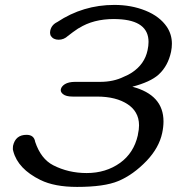

<svg xmlns="http://www.w3.org/2000/svg" viewBox="-20 -735 709 770"><path d="M510.7 -387.2Q635.7 -354.5 635.7 -248Q635.7 -226.1 630.4 -201.2Q617.7 -142.6 568.8 -90.8Q514.2 -33.7 454.1 -8.8Q397.9 14.6 289.1 14.6Q198.7 14.6 142.1 -13.2Q51.8 -57.6 33.2 -128.9Q32.7 -132.3 31.7 -135.7L31.2 -138.2L31.7 -137.7V-142.1Q31.7 -146.5 32.2 -149.9Q42 -194.3 86.4 -194.3Q116.7 -194.3 121.1 -166Q144 -97.7 193.4 -72.3Q254.4 -41 327.6 -41Q404.8 -41 461.9 -82Q516.6 -121.6 532.7 -192.4L533.2 -196.3Q537.6 -215.8 537.6 -232.4Q537.6 -261.7 524.4 -283.7Q513.7 -302.2 492.7 -316.4Q446.3 -347.7 368.7 -347.7H271.5Q244.6 -347.7 232.9 -357.4Q223.6 -364.7 223.6 -373.5Q223.6 -375.5 224.1 -377.4Q226.6 -388.7 240.2 -397.5Q255.4 -406.7 281.2 -406.7H381.3Q435.5 -406.7 476.6 -427.2Q494.1 -434.1 508.8 -443.8Q560.1 -477.5 571.8 -533.7Q575.7 -551.3 575.7 -566.9Q575.7 -652.8 453.6 -658.2Q445.3 -658.7 437 -658.7Q354 -658.7 296.4 -622.1L293.9 -621.1Q290.5 -618.7 289.1 -617.7Q273.4 -607.4 256.3 -593.8L252.4 -590.3L254.4 -592.3L252.9 -591.3Q236.3 -575.7 215.3 -575.7Q193.8 -575.7 183.6 -591.3Q180.7 -597.7 180.7 -604.5Q180.7 -608.4 181.6 -612.3Q186.5 -635.3 209.5 -646.5Q313 -715.3 438.5 -715.3Q506.8 -715.3 563.5 -692.4Q620.6 -669.4 649.4 -627Q669.4 -596.7 669.4 -559.6Q669.4 -543.9 666 -527.3Q653.8 -470.2 615.7 -435.5Q583 -406.2 510.7 -387.2Z"/></svg>

Font: inglobal
Style: Italic
Weight: 400
Italic angle: -12°
Designer: Andrey Kochetov, Denis Davydov, Evgeny Yurtaev
Foundry: inglobal
Version: Version 1.00 September 25, 2014, initial release